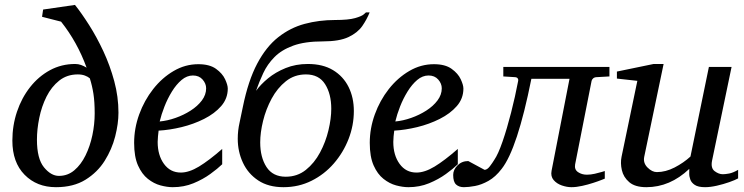

<svg xmlns="http://www.w3.org/2000/svg" viewBox="-20 -757 3056 789"><path d="M466.8 -293.9Q466.8 -249.5 453.4 -196.5Q439.9 -143.6 410.2 -96.2Q380.4 -48.8 331.1 -18.3Q281.7 12.2 210 12.2Q131.3 12.2 81.1 -38.8Q30.8 -89.8 30.8 -179.2Q30.8 -241.2 49.8 -297.9Q68.8 -354.5 103.5 -398.7Q138.2 -442.9 185.3 -468.5Q232.4 -494.1 289.1 -494.1Q301.3 -494.1 313 -490Q324.7 -485.8 335.9 -479Q297.4 -584.5 231 -668L152.8 -688L157.2 -717.8L288.1 -736.8Q315.4 -702.6 346.4 -653.8Q377.4 -605 404.8 -546.4Q432.1 -487.8 449.5 -423.6Q466.8 -359.4 466.8 -293.9ZM369.1 -291Q369.1 -338.4 364 -371.3Q358.9 -404.3 349.1 -435.1Q341.3 -441.9 328.9 -446.5Q316.4 -451.2 299.8 -451.2Q255.4 -451.2 223.4 -425.8Q191.4 -400.4 171.1 -359.9Q150.9 -319.3 141.4 -272.5Q131.8 -225.6 131.8 -183.1Q131.8 -105 160.6 -69.6Q189.5 -34.2 222.2 -34.2Q258.3 -34.2 285.6 -57.4Q313 -80.6 331.5 -118.4Q350.1 -156.2 359.6 -201.4Q369.1 -246.6 369.1 -291Z M916 -393.1Q916 -352.1 888.9 -321Q861.8 -290 818.6 -268.3Q775.4 -246.6 726.1 -234.6Q676.8 -222.7 631.8 -220.2Q630.4 -210.4 629.2 -196.8Q627.9 -183.1 627.9 -173.8Q627.9 -119.1 653.8 -83.5Q679.7 -47.9 723.1 -47.9Q756.8 -47.9 797.6 -72.5Q838.4 -97.2 893.1 -145V-82Q874.5 -64 844.2 -42Q814 -20 774.9 -3.9Q735.8 12.2 689.9 12.2Q667 12.2 639.6 4.9Q612.3 -2.4 587.6 -22Q563 -41.5 547.1 -77.1Q531.2 -112.8 531.2 -169.9Q531.2 -229.5 552 -286.9Q572.8 -344.2 609.4 -390.9Q646 -437.5 693.6 -465.3Q741.2 -493.2 794.9 -493.2Q841.3 -493.2 867.7 -474.1Q894 -455.1 905 -431.4Q916 -407.7 916 -393.1ZM827.1 -394Q827.1 -413.6 812.5 -430.2Q797.9 -446.8 772.9 -446.8Q748 -446.8 726.3 -428.5Q704.6 -410.2 686.5 -380.9Q668.5 -351.6 655.8 -319.1Q643.1 -286.6 636.2 -257.8Q668 -260.7 701.4 -272.5Q734.9 -284.2 763.4 -302.5Q792 -320.8 809.6 -344.2Q827.1 -367.7 827.1 -394Z M1499 -706.1Q1487.8 -677.7 1468.8 -650.1Q1449.7 -622.6 1412.1 -604.7Q1374.5 -586.9 1307.1 -586.9Q1232.4 -586.9 1184.6 -569.3Q1136.7 -551.8 1107.7 -522.2Q1078.6 -492.7 1061.8 -456.5Q1044.9 -420.4 1032.2 -383.8Q1050.8 -409.7 1081.5 -435.1Q1112.3 -460.4 1153.8 -477.3Q1195.3 -494.1 1245.1 -494.1Q1306.6 -494.1 1348.6 -468.8Q1390.6 -443.4 1412.4 -399.7Q1434.1 -356 1434.1 -300.8Q1434.1 -241.7 1412.4 -185.8Q1390.6 -129.9 1351.8 -85.2Q1313 -40.5 1260.3 -14.2Q1207.5 12.2 1145 12.2Q1083 12.2 1041.3 -15.4Q999.5 -43 978.3 -88.4Q957 -133.8 957 -187Q957 -220.2 964.4 -252.9Q971.7 -285.6 978 -317.9Q1000 -425.8 1036.9 -495.4Q1073.7 -564.9 1123.3 -604Q1172.9 -643.1 1231.9 -658.9Q1291 -674.8 1356.9 -674.8Q1412.1 -674.8 1439.2 -682.6Q1466.3 -690.4 1475.1 -698.2Q1483.9 -706.1 1483.9 -706.1ZM1341.3 -310.1Q1341.3 -371.1 1315.9 -411.1Q1290.5 -451.2 1237.3 -451.2Q1189.9 -451.2 1154.8 -423.1Q1119.6 -395 1096.2 -351.6Q1072.8 -308.1 1061 -260Q1049.3 -211.9 1049.3 -171.9Q1049.3 -110.4 1075.2 -70.6Q1101.1 -30.8 1154.3 -30.8Q1201.7 -30.8 1236.8 -58.8Q1272 -86.9 1295.2 -130.4Q1318.4 -173.8 1329.8 -221.9Q1341.3 -270 1341.3 -310.1Z M1884.3 -393.1Q1884.3 -352.1 1857.2 -321Q1830.1 -290 1786.9 -268.3Q1743.7 -246.6 1694.3 -234.6Q1645 -222.7 1600.1 -220.2Q1598.6 -210.4 1597.4 -196.8Q1596.2 -183.1 1596.2 -173.8Q1596.2 -119.1 1622.1 -83.5Q1647.9 -47.9 1691.4 -47.9Q1725.1 -47.9 1765.9 -72.5Q1806.6 -97.2 1861.3 -145V-82Q1842.8 -64 1812.5 -42Q1782.2 -20 1743.2 -3.9Q1704.1 12.2 1658.2 12.2Q1635.3 12.2 1607.9 4.9Q1580.6 -2.4 1555.9 -22Q1531.2 -41.5 1515.4 -77.1Q1499.5 -112.8 1499.5 -169.9Q1499.5 -229.5 1520.3 -286.9Q1541 -344.2 1577.6 -390.9Q1614.3 -437.5 1661.9 -465.3Q1709.5 -493.2 1763.2 -493.2Q1809.6 -493.2 1835.9 -474.1Q1862.3 -455.1 1873.3 -431.4Q1884.3 -407.7 1884.3 -393.1ZM1795.4 -394Q1795.4 -413.6 1780.8 -430.2Q1766.1 -446.8 1741.2 -446.8Q1716.3 -446.8 1694.6 -428.5Q1672.9 -410.2 1654.8 -380.9Q1636.7 -351.6 1624 -319.1Q1611.3 -286.6 1604.5 -257.8Q1636.2 -260.7 1669.7 -272.5Q1703.1 -284.2 1731.7 -302.5Q1760.3 -320.8 1777.8 -344.2Q1795.4 -367.7 1795.4 -394Z M1886.2 12.2Q1866.2 12.2 1854.2 1.2Q1842.3 -9.8 1842.3 -38.1Q1842.3 -59.6 1860.1 -77.4Q1877.9 -95.2 1904.3 -95.2L1971.2 -59.1Q1981.9 -59.1 1992.9 -73.5Q2003.9 -87.9 2011.2 -100.1Q2027.3 -123.5 2045.4 -176Q2063.5 -228.5 2080.3 -294.4Q2097.2 -360.4 2109.4 -424.8Q2110.8 -429.7 2107.7 -434.6Q2104.5 -439.5 2096.2 -439.9L2048.3 -442.9V-481.9H2484.4V-442.9L2431.2 -439.9Q2422.4 -439.5 2417.2 -434.6Q2412.1 -429.7 2411.1 -424.8L2343.3 -81.1Q2339.8 -60.1 2355.5 -49.6Q2371.1 -39.1 2391.6 -39.1Q2407.2 -39.1 2424.3 -43Q2441.4 -46.9 2453.4 -50.5Q2465.3 -54.2 2465.3 -54.2V-22.9Q2465.3 -22.9 2451.9 -17.6Q2438.5 -12.2 2417.5 -5.4Q2396.5 1.5 2372.6 6.8Q2348.6 12.2 2328.1 12.2Q2309.6 12.2 2288.8 5.1Q2268.1 -2 2255.1 -17.1Q2242.2 -32.2 2246.6 -55.2L2320.3 -433.1H2163.6Q2106 -145 2041.5 -63Q2016.1 -29.8 1987.3 -13.7Q1958.5 2.4 1931.9 7.3Q1905.3 12.2 1886.2 12.2Z M3013.2 -23.9Q3001 -17.1 2976.8 -8.5Q2952.6 0 2925.8 6.1Q2898.9 12.2 2877.4 12.2Q2849.1 12.2 2835.2 2.9Q2821.3 -6.3 2816.7 -19.3Q2812 -32.2 2812.3 -44.7Q2812.5 -57.1 2812.5 -63Q2733.4 12.2 2636.2 12.2Q2589.8 12.2 2565.9 -8.3Q2542 -28.8 2535.4 -57.9Q2528.8 -86.9 2534.2 -112.8L2599.1 -424.8L2515.1 -434.1V-462.9L2666 -494.1H2707L2627.4 -112.8Q2622.1 -87.4 2640.9 -68.6Q2659.7 -49.8 2679.2 -49.8Q2715.3 -49.8 2752.2 -68.8Q2789.1 -87.9 2817.4 -113.8L2893.1 -481.9H2986.3L2906.2 -97.2Q2899.9 -66.4 2916.7 -53.7Q2933.6 -41 2950.2 -41Q2960 -41 2976.1 -43.9Q2992.2 -46.9 3013.2 -59.1Z"/></svg>

Font: Charis
Style: Italic
Weight: 400
Italic angle: -11°
Designer: Walt Agee, Miriam Martin, Annie Olsen, Victor Gaultney, Lorna Priest, Alan Ward, Bob Hallissy, Martin Hosken, Sharon Cor
Foundry: SIL Global
Version: Version 7.000